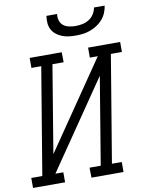

<svg xmlns="http://www.w3.org/2000/svg" viewBox="-114 -1026 838 1097"><g transform="rotate(-10 304.5 -477.5)"><path d="M173 0H-13V-58H51L154 -677H97V-735H283L284 -677H219L135 -170L482 -677H436V-735H622V-677H558L455 -58H512V0H326L325 -58H390L474 -565L127 -58H173ZM379 -815Q358 -815 338 -817.5Q318 -820 299.5 -827.5Q281 -835 266 -847Q251 -859 242 -876Q233 -893 231.5 -913.5Q230 -934 233 -955H295Q292 -936 297.5 -917.5Q303 -899 317 -888Q331 -877 350 -873Q369 -869 388 -869Q407 -869 427 -873Q447 -877 465 -888Q483 -899 494.5 -917.5Q506 -936 509 -955H571Q568 -934 559.5 -913.5Q551 -893 536 -876Q521 -859 502 -847Q483 -835 462.5 -827.5Q442 -820 421 -817.5Q400 -815 379 -815Z"/></g></svg>

Font: Iosevka HT Light Extended
Style: Italic
Weight: 300
Width: 7
Italic angle: -9°
Monospace: yes
Designer: Belleve Invis
Foundry: Belleve Invis
Version: Version 32.3.0; ttfautohint (v1.8.4)